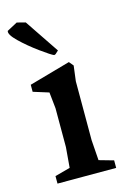

<svg xmlns="http://www.w3.org/2000/svg" viewBox="-111 -697 492 747"><g transform="rotate(-15 135.0 -323.0)"><path d="M261.7 -30.3V0H25.4V-30.3L86.9 -46.9L93.8 -128.9V-285.2L86.9 -350.6L24.4 -370.1V-398.4L190.4 -445.3L205.1 -427.7L197.3 -366.2V-128.9L203.1 -46.9ZM-7.8 -624 34.2 -646.5 68.4 -637.7 161.1 -500 148.4 -488.3 142.6 -486.3Q131.8 -490.2 90.8 -520Q49.8 -549.8 18.6 -580.1Q-12.7 -610.4 -7.8 -624Z"/></g></svg>

Font: Comprehension Dark
Style: Regular
Weight: 700
Designer: Alfredo Marco Pradil
Foundry: Alfredo Marco Pradil
Version: 1.0